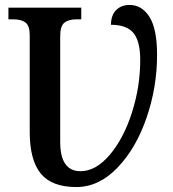

<svg xmlns="http://www.w3.org/2000/svg" viewBox="-20 -745 698 775"><path d="M100 -212V-603Q100 -641 83 -654Q66 -667 33 -667H14V-714H308V-667H289Q257 -667 240 -653.5Q223 -640 223 -599V-172Q223 -54 305 -54Q367 -54 423 -120Q479 -186 512.5 -290.5Q546 -395 546 -503Q546 -579 518.5 -612Q491 -645 428 -645Q428 -683 448.5 -704Q469 -725 503 -725Q553 -725 583.5 -676.5Q614 -628 614 -523Q614 -393 571.5 -269.5Q529 -146 454 -68Q379 10 288 10Q189 10 144.5 -44.5Q100 -99 100 -212Z"/></svg>

Font: Noto Serif NarrowSemiBold
Style: Regular
Weight: 600
Width: 4
Designer: Monotype Design Team
Foundry: Monotype Imaging Inc.
Version: Version 1.001